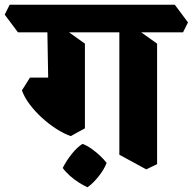

<svg xmlns="http://www.w3.org/2000/svg" viewBox="-76 -675 817 814"><path d="M544 43 430 -19V-590L486 -564L590 -490V21ZM224 -98Q195 -108 163 -128.5Q131 -149 101.5 -176Q72 -203 49.5 -233Q27 -263 17 -292L51 -346H219L284 -305V-131ZM284 -204 130 -244 124 -590 180 -564 284 -490ZM0 -538 -56 -613 -35 -655H665L721 -580L700 -538ZM295 119Q279 112 258.5 99Q238 86 219.5 69.5Q201 53 190 37Q205 7 228 -22Q251 -51 274 -65Q293 -58 312.5 -44Q332 -30 349 -14Q366 2 376 16Q365 44 342 73Q319 102 295 119Z"/></svg>

Font: Eczar
Style: Bold
Weight: 700
Designer: Vaibhav Singh
Foundry: Rosetta Type Foundry
Version: Version 2.000